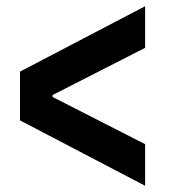

<svg xmlns="http://www.w3.org/2000/svg" viewBox="-20 -597 540 614"><path d="M444 -3 44 -212V-368L444 -577V-444L148 -293V-287L444 -136Z"/></svg>

Font: M PLUS Code Latin
Style: Bold
Weight: 700
Designer: Coji Morishita
Foundry: UNDERFOREST DESIGN
Version: Version 1.002; ttfautohint (v1.8.3)